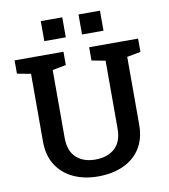

<svg xmlns="http://www.w3.org/2000/svg" viewBox="-97 -984 945 1075"><g transform="rotate(-10 376.0 -446.0)"><path d="M374.5 10.3Q294.4 10.3 233.2 -18.8Q171.9 -47.9 137.5 -102.5Q103 -157.2 103 -234.9V-620.6L25.4 -635.3V-710.9H303.2V-635.3L226.1 -620.6V-234.9Q226.1 -160.6 266.6 -123Q307.1 -85.4 375 -85.4Q444.3 -85.4 485.6 -122.6Q526.9 -159.7 526.9 -234.9V-620.6L449.2 -635.3V-710.9H727.5V-635.3L649.9 -620.6V-234.9Q649.9 -156.2 615.5 -101.6Q581.1 -46.9 519 -18.3Q457 10.3 374.5 10.3ZM422.4 -788.1V-901.9H544.4V-788.1ZM208 -788.1V-901.9H330.1V-788.1Z"/></g></svg>

Font: Roboto Slab Medium
Style: Regular
Weight: 500
Designer: Google
Version: Version 2.001; ttfautohint (v1.8.3)